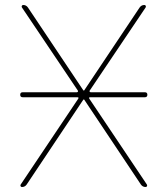

<svg xmlns="http://www.w3.org/2000/svg" viewBox="-20 -750 672 770"><path d="M71 -360Q61 -360 61 -370Q61 -380 71 -380H288Q291 -380 292.5 -382.5Q294 -385 292 -387L68 -720Q66 -723 67.5 -726.5Q69 -730 73 -730Q85 -730 92 -720L314 -388Q314 -387 316 -387Q318 -387 318 -388L540 -720Q547 -730 559 -730Q563 -730 564.5 -726.5Q566 -723 564 -720L340 -387Q338 -385 339.5 -382.5Q341 -380 344 -380H561Q571 -380 571 -370Q571 -360 561 -360H342Q334 -360 339 -353L569 -10Q571 -7 569.5 -3.5Q568 0 564 0Q552 0 545 -10L318 -350Q318 -351 316 -351Q314 -351 314 -350L87 -10Q80 0 68 0Q64 0 62.5 -3.5Q61 -7 63 -10L293 -353Q298 -360 290 -360Z"/></svg>

Font: Rounded Mplus 1c Thin
Style: Regular
Weight: 250
Version: Version 1.059.20150529